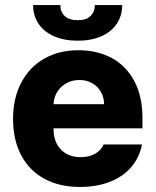

<svg xmlns="http://www.w3.org/2000/svg" viewBox="-20 -738 622 768"><path d="M32.2 -262.7Q32.2 -344.2 64.5 -406.5Q96.7 -468.8 156 -502.9Q215.3 -537.1 293.9 -537.1Q369.1 -537.1 427 -505.9Q484.9 -474.6 517.3 -413.6Q549.8 -352.5 549.8 -266.6V-224.6H194.3V-221.7Q194.3 -170.4 223.6 -139.9Q252.9 -109.4 302.7 -109.4Q335.9 -109.4 360.1 -122.8Q384.3 -136.2 394.5 -160.2H547.9Q538.1 -108.4 505.4 -70.1Q472.7 -31.7 420.2 -11Q367.7 9.8 299.8 9.8Q217.3 9.8 157 -23.2Q96.7 -56.2 64.5 -117.4Q32.2 -178.7 32.2 -262.7ZM396.5 -321.3Q396 -349.1 383.3 -371.1Q370.6 -393.1 348.1 -405.5Q325.7 -418 297.9 -418Q269 -418 245.8 -405.3Q222.7 -392.6 209 -370.6Q195.3 -348.6 194.3 -321.3ZM291 -575.2Q236.8 -575.2 196.5 -592.8Q156.2 -610.4 134.3 -642.8Q112.3 -675.3 112.3 -717.8H221.7Q220.7 -692.4 238 -674.8Q255.4 -657.2 291 -657.2Q325.7 -657.2 342.5 -674.3Q359.4 -691.4 359.4 -717.8H468.8Q468.8 -675.3 447 -642.8Q425.3 -610.4 385 -592.8Q344.7 -575.2 291 -575.2Z"/></svg>

Font: Pretendard Std ExtraBold
Style: Regular
Weight: 800
Designer: Base glyphs from Inter by Rasmus Andersson; Hangeul glyphs from Noto Sans CJK(Source Han Sans) by Jang Soo-young and Kan
Foundry: Kil Hyung-jin
Version: Version 1.309